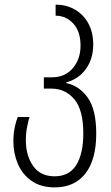

<svg xmlns="http://www.w3.org/2000/svg" viewBox="-20 -562 480 832"><path d="M217 250Q157 250 117 222Q77 194 57.5 148.5Q38 103 38 51Q38 17 44 -11Q50 -39 57 -55H108Q103 -40 97.5 -12.5Q92 15 92 49Q93 115 124.5 158.5Q156 202 217 202Q280 202 310.5 153Q341 104 341 17Q341 -86 302 -132Q263 -178 203 -178H170V-227H205Q262 -227 295.5 -266.5Q329 -306 329 -364Q329 -426 297.5 -460Q266 -494 221 -494V-542Q266 -542 303 -521.5Q340 -501 362 -462Q384 -423 384 -369Q384 -308 353 -264Q322 -220 267 -205V-202Q324 -190 360.5 -138.5Q397 -87 397 17Q397 130 350 190Q303 250 217 250Z"/></svg>

Font: Noto Sans Georgian Condensed Light
Style: Regular
Weight: 300
Width: 3
Designer: Monotype Design Team, Akaki Razmadze
Foundry: Google LLC
Version: Version 2.005; ttfautohint (v1.8.4.7-5d5b)